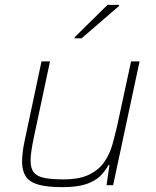

<svg xmlns="http://www.w3.org/2000/svg" viewBox="-20 -763 644 791"><path d="M237 8Q174 8 137.5 -2.5Q101 -13 86 -36.5Q71 -60 71 -97Q71 -117 74 -140Q77 -163 83 -190L151 -510H186L119 -195Q113 -166 109.5 -142.5Q106 -119 106 -102Q106 -69 119.5 -52.5Q133 -36 162.5 -30Q192 -24 241 -24Q307 -24 347 -43.5Q387 -63 409.5 -95.5Q432 -128 443 -167.5Q454 -207 463 -246L520 -510H555L446 0H419L431 -83H427Q414 -59 393 -38Q372 -17 335 -4.5Q298 8 237 8ZM287 -605 288 -610 423 -743H471L470 -738L316 -605Z"/></svg>

Font: Saira Thin
Style: Italic
Weight: 100
Italic angle: -12°
Designer: Hector Gatti with collaboration of the Omnibus-Type team
Foundry: Omnibus-Type
Version: Version 1.101